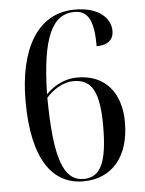

<svg xmlns="http://www.w3.org/2000/svg" viewBox="-53 -767 621 820"><g transform="rotate(-5 258.0 -357.0)"><path d="M271 10C394 10 470 -78 470 -226C470 -357 399 -434 285 -434C223 -434 179 -404 149 -374C154 -618 201 -714 296 -714C357 -714 378 -665 378 -560C425 -560 451 -581 451 -619C451 -674 401 -724 299 -724C134 -724 55 -569 55 -353C55 -96 144 10 271 10ZM274 0C187 0 151 -99 149 -359C174 -387 216 -420 267 -420C345 -420 376 -364 376 -219C376 -60 345 0 274 0Z"/></g></svg>

Font: Noto Serif Display SemiCondensed
Style: Regular
Weight: 400
Width: 4
Designer: Monotype Design Team
Foundry: Monotype Imaging Inc.
Version: Version 2.009